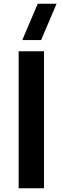

<svg xmlns="http://www.w3.org/2000/svg" viewBox="-20 -1010 336 1030"><path d="M283.5 -990H182.5L99.5 -795H200.5ZM216 0V-735H80V0Z"/></svg>

Font: Vela Sans ExtBd
Style: Regular
Weight: 800
Designer: Principal design: Mikhail Sharanda - project Manrope.
Design modification: Ravid Balaliev
Foundry: Mikhail Sharanda
Version: Version 1.001